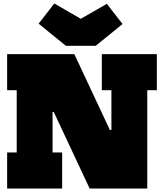

<svg xmlns="http://www.w3.org/2000/svg" viewBox="-20 -1083 928 1103"><path d="M530 -820H358L202 -947L292 -1063L444 -975L594 -1061L684 -945ZM495 0 133 -772H407L769 0ZM21 -565V-772H407L330 -440H282V-207H337V0H21V-207H76V-565ZM565 -565V-772H881V-565H826V0H657L578 -336H620V-565Z"/></svg>

Font: Hepta Slab ExtraLight Black
Style: Regular
Weight: 900
Version: Version 1.102